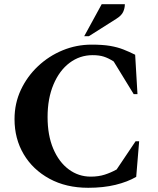

<svg xmlns="http://www.w3.org/2000/svg" viewBox="-20 -882 751 912"><path d="M399 10Q294 10 215 -33Q136 -76 92.5 -149.5Q49 -223 49 -316Q49 -391 79 -455Q109 -519 160.5 -567.5Q212 -616 277.5 -643Q343 -670 415 -670Q468 -670 503 -664Q538 -658 566 -647Q594 -636 622 -622L633 -435H615L520 -590Q495 -606 473 -613Q451 -620 420 -620Q359 -620 310.5 -583.5Q262 -547 234 -480.5Q206 -414 206 -326Q206 -239 233 -175.5Q260 -112 306.5 -77.5Q353 -43 411 -43Q448 -43 477.5 -52.5Q507 -62 534 -77L624 -211H641L627 -42Q586 -18 528.5 -4Q471 10 399 10ZM380 -710 463 -862H573Q573 -843 565 -825.5Q557 -808 533 -793L402 -710Z"/></svg>

Font: Spectral
Style: Bold
Weight: 700
Designer: Jean-Baptiste Levee
Foundry: Production Type
Version: Version 2.001